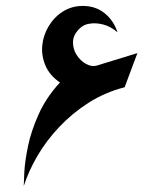

<svg xmlns="http://www.w3.org/2000/svg" viewBox="-20 -627 540 647"><path d="M60 0Q60 -11 62 -47.5Q64 -84 74.5 -135Q85 -186 110.5 -242.5Q136 -299 182 -349Q147 -373 133 -406.5Q119 -440 122.5 -474.5Q126 -509 144.5 -539.5Q163 -570 192.5 -588.5Q222 -607 259 -607Q302 -607 332.5 -582.5Q363 -558 376 -518Q353 -538 327.5 -544.5Q302 -551 281 -547Q259 -544 242.5 -525Q226 -506 226 -484Q226 -461 238.5 -441.5Q251 -422 270 -411.5Q289 -401 306 -406L443 -448L400 -333Q334 -316 279 -281Q224 -246 180 -199.5Q136 -153 106 -101.5Q76 -50 60 0Z"/></svg>

Font: Reem Kufi Fun Medium
Style: Regular
Weight: 500
Designer: Khaled Hosny
Version: Version 1.005